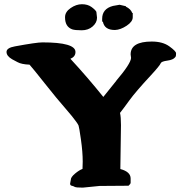

<svg xmlns="http://www.w3.org/2000/svg" viewBox="-20 -859 847 892"><path d="M430.7 -776.4Q430.7 -753.9 410.4 -736.1Q390.1 -718.3 359.4 -718.3Q328.6 -718.3 315.4 -722.7Q282.2 -734.9 282.2 -777.8Q282.2 -778.3 282.2 -779.3Q282.2 -803.7 308.1 -821.5Q334 -839.4 360.6 -839.4Q387.2 -839.4 404.8 -826.7Q422.4 -814 427.7 -804.2L430.7 -777.3ZM513.2 -719.7Q465.3 -719.7 458 -758.3H454.6V-771.5Q454.6 -818.4 504.9 -831.5L535.6 -836.9L564.9 -830.1V-828.1Q587.9 -816.9 594.2 -798.8H596.7V-778.8Q596.7 -758.3 568.4 -739.5Q540 -720.7 514.6 -719.7ZM305.7 -5.9 309.1 -24.4Q309.1 -36.1 328.6 -52.5Q348.1 -68.8 363.3 -74.2L364.3 -107.9Q364.3 -152.8 356 -210.9Q347.7 -269 345 -275.6Q342.3 -282.2 334 -293.5Q316.9 -317.4 289.6 -348.6Q244.6 -399.9 188.5 -470.9Q132.3 -542 117.2 -558.6Q80.1 -560.1 61.8 -570.1Q43.5 -580.1 36.6 -583.5Q10.3 -598.6 10.3 -617.7Q10.3 -636.7 49.3 -643.6Q149.9 -662.1 176.8 -662.1Q330.6 -662.1 330.6 -617.7V-617.2Q330.6 -595.7 307.1 -585.9Q385.3 -501.5 460 -408.7L520 -483.4V-483.9Q587.4 -563 588.9 -589.8L586.9 -606V-607.4Q587.9 -666 685.1 -666Q735.8 -666 766.8 -643.6Q797.9 -621.1 797.9 -611.6Q797.9 -602.1 796.9 -598.6Q795.9 -595.2 793.5 -592.8Q784.7 -581.1 757.6 -577.4Q730.5 -573.7 727.1 -565.9Q722.2 -553.7 680.7 -508.8Q610.4 -433.1 581.5 -393.3Q552.7 -353.5 537.6 -334.5Q542 -315.4 542 -277.8L539.1 -73.7Q586.9 -61 586.9 -29.8V-10.3Q586.9 -4.4 577.1 3.9L442.4 4.9L364.7 12.7H364.3Q332.5 12.7 326.7 9Q320.8 5.4 313.2 3.9Q305.7 2.4 305.7 -5.9Z"/></svg>

Font: Drukaatie burti
Style: Heavy
Weight: 800
Version: Version 0.14